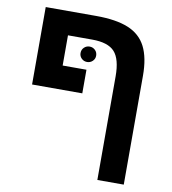

<svg xmlns="http://www.w3.org/2000/svg" viewBox="-87 -682 849 945"><g transform="rotate(10 337.5 -209.0)"><path d="M317.1 -606Q417 -606 478 -581Q539 -556 567 -501Q595 -446 595 -356.1V188H463V-329.7Q463 -416 430.3 -452Q397.6 -488 317.9 -488H197V-337H316V-219H65V-606ZM273 -413Q273 -430 284.5 -441Q296 -452 312 -452Q328 -452 339.5 -441Q351 -430 351 -413Q351 -397 339.5 -386Q328 -375 312 -375Q296 -375 284.5 -386Q273 -397 273 -413Z"/></g></svg>

Font: Noto Sans Hebrew Droid
Style: Regular
Weight: 400
Designer: Monotype Design Team
Foundry: Monotype Imaging Inc.
Version: Version 1.100